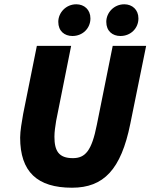

<svg xmlns="http://www.w3.org/2000/svg" viewBox="-20 -864 702 896"><path d="M316 12C464 12 545 -73 588 -286L662 -650H506L432 -282C408 -160 378 -126 320 -126C254 -126 234 -160 234 -226C234 -250 238 -274 242 -300L312 -650H152L88 -332C82 -298 74 -252 74 -222C74 -62 154 12 316 12ZM318 -696C366 -696 402 -732 402 -778C402 -819 373 -844 336 -844C288 -844 252 -805 252 -762C252 -719 281 -696 318 -696ZM542 -696C590 -696 626 -732 626 -778C626 -819 597 -844 560 -844C512 -844 476 -805 476 -762C476 -719 505 -696 542 -696Z"/></svg>

Font: Source Sans Pro Black
Style: Italic
Weight: 900
Italic angle: -11°
Designer: Paul D. Hunt
Foundry: Adobe Systems Incorporated
Version: Version 3.006;hotconv 1.0.111;makeotfexe 2.5.65597